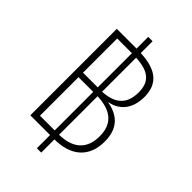

<svg xmlns="http://www.w3.org/2000/svg" viewBox="-243 -850 997 997"><g transform="rotate(45 256.0 -351.0)"><path d="M85 -39H230V58H262V-39C377 -39 455 -96 455 -216C455 -302 414 -356 325 -372V-374C398 -388 437 -445 437 -525C437 -620 382 -668 262 -673V-760H230V-674H85ZM122 -389V-640H230V-389ZM399 -521C399 -438 356 -394 262 -389V-639C359 -634 399 -598 399 -521ZM122 -73V-356H230V-73ZM417 -217C417 -121 361 -75 262 -73V-356C359 -352 417 -312 417 -217Z"/></g></svg>

Font: Noto Sans Thai Looped SemiCondensed ExtraLight
Style: Regular
Weight: 200
Width: 4
Designer: Sasikarn Vongin, Ben Mitchell
Foundry: The Fontpad Ltd
Version: Version 1.001